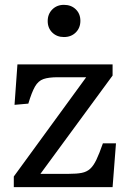

<svg xmlns="http://www.w3.org/2000/svg" viewBox="-20 -773 526 793"><path d="M37 0V-44L336 -454H219Q181 -454 159.5 -446.5Q138 -439 124.5 -415.5Q111 -392 97 -345L40 -340L52 -507H445V-461L147 -55H265Q297 -55 317.5 -59Q338 -63 352 -75.5Q366 -88 378 -113Q390 -138 405 -181H459L445 0ZM244 -620Q215 -620 196 -638.5Q177 -657 177 -686Q177 -715 196 -734Q215 -753 244 -753Q274 -753 293 -734.5Q312 -716 312 -687Q312 -658 293 -639Q274 -620 244 -620Z"/></svg>

Font: Text Regular
Style: Regular
Weight: 400
Designer: Latin by Veronika Burian and Jose Scaglione. Greek by Irene Vlachou. Cyrillic by Vera Evstafieva.
Foundry: TypeTogether
Version: Version 3.002